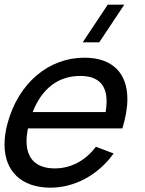

<svg xmlns="http://www.w3.org/2000/svg" viewBox="-25 -808 636 842"><path d="M520 -787.5H447.5L337.8 -622.5H410.3ZM97.7 -245H511.7C526.4 -292.6 533.6 -335.7 533.6 -373.5C533.6 -488.3 467.4 -555 345.2 -555C188.2 -555 55.3 -443.5 7.9 -266.5C-0.9 -233.6 -5.2 -202.8 -5.2 -174.6C-5.2 -58 68 15 196.5 15C301 15 405.1 -39.5 473.2 -135L395.6 -164.5C349.1 -103 286.1 -69.5 215.1 -69.5C133.7 -69.5 91.4 -112.1 91.4 -189C91.4 -206 93.5 -224.7 97.7 -245ZM326.8 -475C403.7 -475 442.5 -437.9 442.5 -363C442.5 -348.8 441.1 -333.3 438.3 -316.5H118.3C158.3 -419 229.8 -475 326.8 -475Z"/></svg>

Font: Manrope
Style: MediumItalic
Weight: 500
Italic angle: -15°
Designer: Mikhail Sharanda
Foundry: Mikhail Sharanda
Version: Version 4.502;hotconv 1.0.109;makeotfexe 2.5.65596